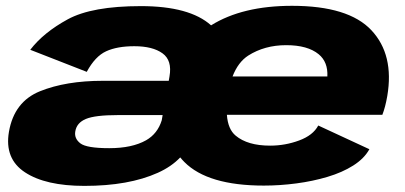

<svg xmlns="http://www.w3.org/2000/svg" viewBox="-20 -616 1360 644"><path d="M263 7.5Q133 7.5 63.8 -38Q-5.5 -83.5 10 -174Q27.5 -275 114.2 -310Q201 -345 325 -345H546L548.5 -359.5Q558 -413.5 525 -437.2Q492 -461 430.5 -461Q373 -461 336 -444Q299 -427 271 -375L81.5 -449Q126 -507 207.2 -551.2Q288.5 -595.5 452.5 -595.5Q616 -595.5 688 -531Q688 -531 688 -531Q793 -596.5 959.5 -596.5Q1149 -596.5 1225.8 -514.5Q1302.5 -432.5 1279 -294Q1272.5 -256.5 1262.5 -231H741Q744.5 -182.5 770.5 -161Q810.5 -127.5 886 -127.5Q936.5 -127.5 983.2 -144.8Q1030 -162 1047.5 -195L1219 -115.5Q1201.5 -84 1164.8 -60.8Q1128 -37.5 1078.5 -22.8Q1029 -8 974 -0.8Q919 6.5 865 6.5Q677 6.5 598.5 -72.5Q591 -80 584.5 -88Q555 -57 509.5 -36.5Q412 7.5 263 7.5ZM522.5 -212.5 525.5 -230H375.5Q299 -230 268 -217Q237 -204 232.5 -175Q228.5 -151.5 249.5 -135.2Q270.5 -119 346.5 -119Q423 -119 470 -145.5Q508.5 -167.5 522.5 -212.5ZM760 -359.5H1078Q1080.5 -408 1049 -434Q1012 -464.5 940 -464.5Q867.5 -464.5 812.5 -429.5Q778.5 -407.5 760 -359.5Z"/></svg>

Font: Anybody ExtraExpanded ExtraBold
Style: Italic
Weight: 800
Width: 8
Italic angle: -10°
Designer: Tyler Finck
Foundry: Etcetera Type Company
Version: Version 1.010; ttfautohint (v1.8.3) -l 8 -r 50 -G 200 -x 14 